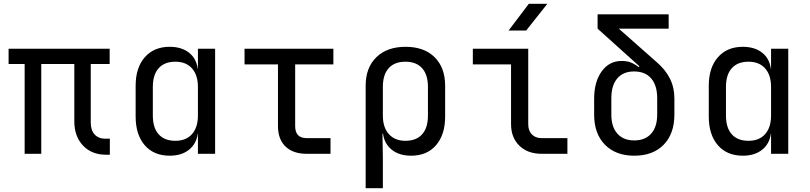

<svg xmlns="http://www.w3.org/2000/svg" viewBox="-20 -805 4240 1005"><path d="M536 5Q460 5 414.5 -43Q369 -91 369 -170V-470H196V0H109V-470H25V-550H554V-470H455V-164Q455 -123 475.5 -101Q496 -79 531 -79H555V5Z M868 10Q785 10 737.5 -45Q690 -100 690 -195V-356Q690 -451 738 -505.5Q786 -560 868 -560Q930 -560 969 -529.5Q1008 -499 1015 -445H1016V-550H1106V0H1016V-105H1015Q1008 -52 969 -21Q930 10 868 10ZM898 -68Q954 -68 985 -103Q1016 -138 1016 -200V-350Q1016 -412 985 -447Q954 -482 898 -482Q841 -482 810.5 -448Q780 -414 780 -350V-200Q780 -136 810.5 -102Q841 -68 898 -68Z M1585 0Q1514 0 1474.5 -38Q1435 -76 1435 -145V-468H1260V-550H1725V-468H1525V-145Q1525 -82 1585 -82H1710V0Z M1894 180V-356Q1894 -451 1950 -505.5Q2006 -560 2103 -560Q2200 -560 2255 -505.5Q2310 -451 2310 -356V-195Q2310 -100 2262.5 -45Q2215 10 2132 10Q2070 10 2031 -21Q1992 -52 1985 -105H1982L1984 20V180ZM2102 -68Q2159 -68 2189.5 -102Q2220 -136 2220 -200V-350Q2220 -414 2189.5 -448Q2159 -482 2102 -482Q2045 -482 2014.5 -448Q1984 -414 1984 -350V-200Q1984 -138 2015.5 -103Q2047 -68 2102 -68Z M2815 0Q2742 0 2698.5 -42.5Q2655 -85 2655 -155V-468H2455V-550H2745V-155Q2745 -121 2764 -101.5Q2783 -82 2815 -82H2950V0ZM2642 -645 2748 -785H2845L2734 -645Z M3300 10Q3203 10 3146.5 -47.5Q3090 -105 3090 -205V-288Q3090 -377 3129.5 -431.5Q3169 -486 3234 -486Q3268 -486 3291 -474Q3314 -462 3323 -454L3327 -458L3108 -655V-730H3480V-655H3219L3416 -481Q3463 -441 3486.5 -394Q3510 -347 3510 -291V-205Q3510 -105 3454 -47.5Q3398 10 3300 10ZM3300 -70Q3357 -70 3388.5 -105.5Q3420 -141 3420 -205V-291Q3420 -358 3388.5 -394.5Q3357 -431 3299 -431Q3242 -431 3211 -394.5Q3180 -358 3180 -291V-205Q3180 -141 3211.5 -105.5Q3243 -70 3300 -70Z M3868 10Q3785 10 3737.5 -45Q3690 -100 3690 -195V-356Q3690 -451 3738 -505.5Q3786 -560 3868 -560Q3930 -560 3969 -529.5Q4008 -499 4015 -445H4016V-550H4106V0H4016V-105H4015Q4008 -52 3969 -21Q3930 10 3868 10ZM3898 -68Q3954 -68 3985 -103Q4016 -138 4016 -200V-350Q4016 -412 3985 -447Q3954 -482 3898 -482Q3841 -482 3810.5 -448Q3780 -414 3780 -350V-200Q3780 -136 3810.5 -102Q3841 -68 3898 -68Z"/></svg>

Font: JetBrainsMono NF
Style: Regular
Weight: 400
Designer: Philipp Nurullin, Konstantin Bulenkov
Foundry: JetBrains
Version: Version 2.251; ttfautohint (v1.8.3);Nerd Fonts 2.2.2